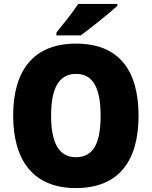

<svg xmlns="http://www.w3.org/2000/svg" viewBox="-20 -947 772 977"><path d="M577 -917V-927H378C349 -882 301 -824 267 -781V-767H391C444 -806 537 -880 577 -917ZM685 -358C685 -587 587 -725 367 -725C149 -725 47 -587 47 -359C47 -130 150 10 366 10C586 10 685 -130 685 -358ZM240 -358C240 -494 277 -571 367 -571C456 -571 492 -495 492 -358C492 -221 457 -147 366 -147C278 -147 240 -223 240 -358Z"/></svg>

Font: Noto Sans Thai SemCond Blk
Style: Regular
Weight: 900
Width: 4
Designer: Monotype Design Team
Foundry: Monotype Imaging Inc.
Version: Version 2.002